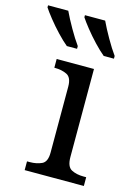

<svg xmlns="http://www.w3.org/2000/svg" viewBox="-187 -828 624 890"><g transform="rotate(15 125.0 -383.0)"><path d="M23 0V-42H36Q69 -42 93.5 -53.5Q118 -65 118 -109V-426Q118 -470 93.5 -482Q69 -494 36 -494H33V-536H212V-114Q212 -67 236 -54.5Q260 -42 294 -42H307V0ZM240 -606Q218 -624 191 -652.5Q164 -681 141 -710Q118 -739 107 -756V-766H204Q220 -732 244 -690Q268 -648 289 -619V-606ZM63 -606Q41 -624 14 -652.5Q-13 -681 -36 -710Q-59 -739 -70 -756V-766H27Q43 -732 67 -690Q91 -648 112 -619V-606Z"/></g></svg>

Font: NotoSerif-Regular
Style: Regular
Weight: 400
Designer: Monotype Design Team
Foundry: Monotype Imaging Inc.
Version: Version 2.007; ttfautohint (v1.8) -l 8 -r 50 -G 200 -x 14 -D